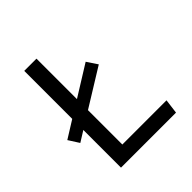

<svg xmlns="http://www.w3.org/2000/svg" viewBox="-188 -848 991 991"><g transform="rotate(-45 307.5 -353.0)"><path d="M136.9 0V-274.9L78.5 -238.5L41.5 -296.4L136.9 -355.9V-706.2H226.2V-410.8L394.4 -515.4L432.8 -457.9L226.2 -330.3V-79.5H548.7L538.5 0Z"/></g></svg>

Font: FiraCode Nerd Font
Style: Regular
Weight: 400
Designer: Carrois Corporate, Edenspiekermann AG, Nikita Prokopov
Foundry: Carrois Corporate, Edenspiekermann AG, Nikita Prokopov
Version: Version 6.002;Nerd Fonts 2.1.0